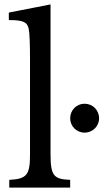

<svg xmlns="http://www.w3.org/2000/svg" viewBox="-20 -850 469 870"><path d="M209 -156V-830L20 -793V-759C84 -759 103 -751 110 -720C114 -703 116 -652 116 -580V-149C116 -57 101 -39 22 -35V0H298V-35C221 -38 209 -55 209 -156ZM298 -314C298 -278 327 -249 363 -249C400 -249 429 -278 429 -314C429 -351 400 -380 363 -380C327 -380 298 -351 298 -314Z"/></svg>

Font: Libre Baskerville
Style: Regular
Weight: 400
Designer: Pablo Impallari, Rodrigo Fuenzalida
Foundry: Pablo Impallari, Rodrigo Fuenzalida
Version: Version 1.051;Glyphs 3.2.3 (3260)